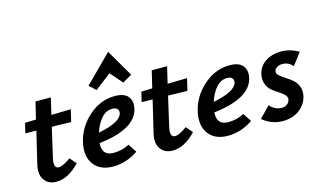

<svg xmlns="http://www.w3.org/2000/svg" viewBox="-86 -969 2057 1233"><g transform="rotate(-15 943.0 -353.0)"><path d="M219 -342 174 -146Q159 -79 196 -79Q224 -79 276 -117L313 -74Q237 7 157 7Q105 7 78 -31Q51 -69 67 -134L117 -344L44 -345L60 -411L133 -413L160 -526H262L236 -416L366 -419L347 -339Z M666 -578 558 -495 515 -535 693 -713 798 -533 736 -497ZM660 -428Q722 -428 747 -397.5Q772 -367 762 -318Q734 -189 488 -161Q482 -77 561 -77Q617 -77 665 -103L702 -47Q623 7 536 7Q450 7 408.5 -47.5Q367 -102 386 -191Q407 -288 485 -358Q563 -428 660 -428ZM663 -312Q667 -327 658.5 -340Q650 -353 623 -353Q581 -353 550 -317Q519 -281 502 -227Q649 -256 663 -312Z M992 -342 947 -146Q932 -79 969 -79Q997 -79 1049 -117L1086 -74Q1010 7 930 7Q878 7 851 -31Q824 -69 840 -134L890 -344L817 -345L833 -411L906 -413L933 -526H1035L1009 -416L1139 -419L1120 -339Z M1423 -428Q1485 -428 1510 -397.5Q1535 -367 1525 -318Q1497 -189 1251 -161Q1245 -77 1324 -77Q1380 -77 1428 -103L1465 -47Q1386 7 1299 7Q1213 7 1171.5 -47.5Q1130 -102 1149 -191Q1170 -288 1248 -358Q1326 -428 1423 -428ZM1426 -312Q1430 -327 1421.5 -340Q1413 -353 1386 -353Q1344 -353 1313 -317Q1282 -281 1265 -227Q1412 -256 1426 -312Z M1663 7Q1588 7 1529 -43L1600 -115Q1632 -77 1679 -77Q1700 -77 1714.5 -88.5Q1729 -100 1732 -117Q1736 -134 1721.5 -149Q1707 -164 1685.5 -177.5Q1664 -191 1642.5 -208Q1621 -225 1610 -253.5Q1599 -282 1606 -318Q1617 -370 1661 -399Q1705 -428 1765 -428Q1826 -428 1882 -395L1821 -315Q1796 -348 1752 -348Q1731 -348 1716 -338Q1701 -328 1699 -314Q1696 -299 1711.5 -285Q1727 -271 1749.5 -257Q1772 -243 1793.5 -225.5Q1815 -208 1827 -179Q1839 -150 1831 -114Q1819 -61 1774 -27Q1729 7 1663 7Z"/></g></svg>

Font: EauTest
Style: Bold Italic
Weight: 700
Italic angle: -12°
Designer: Christian Thalmann (Catharsis Fonts)
Version: Version 0.001;PS 000.001;hotconv 1.0.88;makeotf.lib2.5.64775